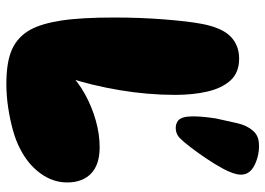

<svg xmlns="http://www.w3.org/2000/svg" viewBox="-135 -692 833 603"><g transform="rotate(90 281.5 -390.5)"><path d="M243 6Q174 6 134.5 -12Q95 -30 73 -70Q54 -105 44.5 -166.5Q35 -228 35 -333Q35 -415 41 -490.5Q47 -566 55 -608Q67 -671 94.5 -698Q122 -725 164 -725Q208 -725 232.5 -698Q257 -671 267.5 -625.5Q278 -580 278 -524Q278 -438 263 -349Q248 -260 223 -185L203 -186Q236 -219 276 -241Q316 -263 359 -275Q402 -287 442 -287Q497 -287 525 -260Q553 -233 553 -185Q553 -140 524.5 -101Q496 -62 449 -38Q423 -24 388.5 -14.5Q354 -5 317 0.5Q280 6 243 6ZM358 -534Q346 -545 345.5 -576Q345 -607 352 -652Q360 -689 367 -719.5Q374 -750 391 -769Q405 -785 428.5 -787Q452 -789 475 -782.5Q498 -776 512 -765Q529 -751 528.5 -729.5Q528 -708 509 -673Q496 -649 478.5 -623Q461 -597 444 -574.5Q427 -552 413 -538Q401 -527 385 -526Q369 -525 358 -534Z"/></g></svg>

Font: DynaPuff SemiBold
Style: Regular
Weight: 600
Designer: Toshi Omagari, Jennifer Daniel
Foundry: Google Fonts
Version: Version 2.000